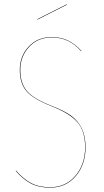

<svg xmlns="http://www.w3.org/2000/svg" viewBox="-20 -862 482 891"><path d="M289.1 -841.8 290 -839.8 153.8 -771 152.8 -772.9ZM219.2 -689.9Q264.6 -689.9 297.1 -673.3Q329.6 -656.7 357.9 -626L356.9 -624Q329.1 -655.3 296.6 -671.6Q264.2 -688 219.2 -688Q154.8 -688 114.5 -643.8Q74.2 -599.6 74.2 -538.1Q74.2 -475.1 105.5 -439Q136.7 -402.8 221.2 -370.1Q277.3 -348.6 309.8 -325.2Q342.3 -301.8 359.6 -265.9Q377 -230 377 -178.2Q377 -98.1 331.5 -44.7Q286.1 8.8 212.9 8.8Q159.7 8.8 122.8 -10.7Q85.9 -30.3 53.2 -68.8L54.2 -70.8Q87.4 -32.2 123.8 -12.7Q160.2 6.8 212.9 6.8Q284.7 6.8 329.8 -46.1Q375 -99.1 375 -178.2Q375 -253.4 339.4 -294.7Q303.7 -335.9 221.2 -368.2Q136.2 -401.4 104 -437.7Q71.8 -474.1 71.8 -538.1Q71.8 -601.1 112.8 -645.5Q153.8 -689.9 219.2 -689.9Z"/></svg>

Font: Fira Sans Compressed Two
Style: Regular
Weight: 100
Width: 1
Designer: Carrois Corporate & Edenspiekermann AG
Foundry: Carrois Corporate GbR & Edenspiekermann AG
Version: Version 4.203;PS 004.203;hotconv 1.0.88;makeotf.lib2.5.64775